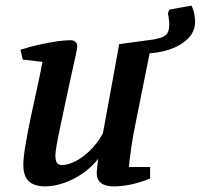

<svg xmlns="http://www.w3.org/2000/svg" viewBox="-20 -654 714 683"><path d="M141 9Q117 9 99 1.5Q81 -6 72 -23Q63 -40 63 -68Q63 -92 70.5 -137.5Q78 -183 89.5 -237Q101 -291 112.5 -343Q124 -395 131 -434L61 -442L53 -477Q83 -487 116.5 -494.5Q150 -502 180 -506.5Q210 -511 230 -511Q243 -511 249 -504.5Q255 -498 255 -488Q255 -483 249 -455.5Q243 -428 234 -388Q225 -348 215.5 -302.5Q206 -257 197 -215.5Q188 -174 182.5 -143.5Q177 -113 177 -102Q177 -84 182 -75.5Q187 -67 201 -67Q220 -67 245.5 -79Q271 -91 297.5 -116Q324 -141 346 -179L404 -497L522 -513L460 -204Q453 -170 448.5 -139.5Q444 -109 441.5 -88Q439 -67 439 -60H514V-19Q474 -3 442.5 3Q411 9 384 9Q355 9 339.5 -3Q324 -15 324 -39Q324 -43 325 -51.5Q326 -60 327 -70.5Q328 -81 329 -89Q307 -60 274.5 -37.5Q242 -15 207 -3Q172 9 141 9ZM483 -464 512 -511Q537 -515 552.5 -520Q568 -525 575 -535.5Q582 -546 582 -566Q582 -585 577 -607L583 -620L661 -634Q668 -621 671 -604.5Q674 -588 674 -577Q674 -541 647.5 -515.5Q621 -490 580 -477Q539 -464 496 -464Z"/></svg>

Font: Manuale SemiBold
Style: Italic
Weight: 600
Italic angle: -11°
Designer: Eduardo Tunni / Pablo Cosgaya
Foundry: Eduardo Tunni / Pablo Cosgaya
Version: Version 1.002